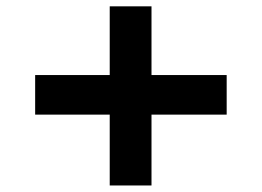

<svg xmlns="http://www.w3.org/2000/svg" viewBox="-20 -587 823 603"><path d="M90.4 -227V-351.3H691.9V-227ZM324.6 -4.5V-567.1H455.8V-4.5Z"/></svg>

Font: Lexend Mega
Style: Regular
Weight: 400
Designer: Bonnie Shaver-Troup, Thomas Jockin
Foundry: Lexend
Version: Version 1.007